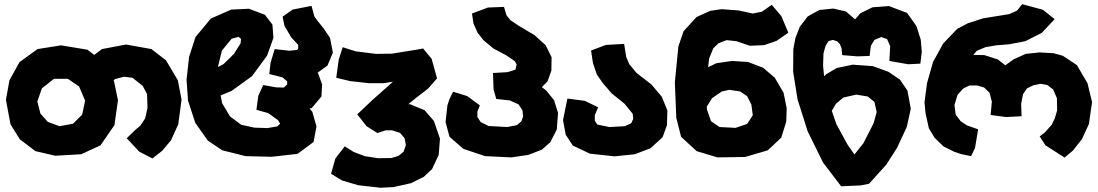

<svg xmlns="http://www.w3.org/2000/svg" viewBox="-20 -714 5160 902"><path d="M572.3 -504.9 459 -483.4 422.9 -456.1 390.6 -480.5 266.6 -501 156.2 -483.4 71.3 -421.9 24.4 -336.9 7.8 -245.1 29.3 -129.9 73.2 -59.6 146.5 -3.9 239.3 17.6 361.3 10.7 452.1 -31.2 517.6 -126 534.2 -243.2 515.6 -333 513.7 -336.9 521.5 -342.8 562.5 -353.5 602.5 -348.6 650.4 -310.5 670.9 -271.5 672.9 -207 662.1 -158.2 639.6 -124 613.3 -101.6 575.2 -64.5 634.8 -1 696.3 30.3 742.2 -5.9 783.2 -54.7 817.4 -129.9 833 -246.1 815.4 -336.9 759.8 -430.7 691.4 -483.4ZM233.4 -343.8H298.8L351.6 -307.6L379.9 -241.2L366.2 -175.8L323.2 -132.8L259.8 -121.1L204.1 -141.6L169.9 -180.7L155.3 -237.3L176.8 -298.8Z M1434.6 -204.1 1444.3 -206.1 1490.2 -260.7 1493.2 -317.4 1474.6 -369.1 1471.7 -372.1 1518.6 -406.2 1543.9 -466.8 1530.3 -536.1 1500 -581.1 1471.7 -616.2 1457 -636.7 1443.4 -686.5 1354.5 -668.9 1307.6 -635.7 1316.4 -592.8 1347.7 -539.1 1380.9 -502.9V-486.3L1376 -479.5L1339.8 -475.6L1270.5 -483.4L1251 -418.9L1245.1 -366.2L1306.6 -350.6L1329.1 -332V-317.4L1313.5 -302.7L1276.4 -303.7L1216.8 -314.5L1193.4 -263.7L1184.6 -198.2L1240.2 -182.6L1286.1 -149.4L1295.9 -132.8L1282.2 -120.1L1236.3 -112.3L1174.8 -114.3L1113.3 -127.9L1060.5 -167L1023.4 -229.5L1016.6 -265.6L1068.4 -287.1L1164.1 -356.4L1234.4 -452.1L1264.6 -536.1L1259.8 -598.6L1224.6 -644.5L1149.4 -672.9L1066.4 -668.9L970.7 -627L898.4 -540L868.2 -446.3L856.4 -339.8L863.3 -241.2L897.5 -136.7L956.1 -53.7L1024.4 -7.8L1133.8 19.5L1256.8 22.5L1377.9 8.8L1453.1 -46.9L1466.8 -120.1L1447.3 -188.5ZM1004.9 -399.4V-404.3L1022.5 -476.6L1068.4 -532.2L1100.6 -541L1112.3 -531.2L1110.4 -510.7L1079.1 -460.9L1030.3 -413.1Z M1589.8 -492.2 1571.3 -433.6 1559.6 -348.6 1625 -333 1713.9 -323.2H1783.2L1826.2 -330.1L1781.2 -290L1728.5 -243.2L1658.2 -176.8L1702.1 -121.1L1752.9 -88.9L1791 -101.6H1822.3L1859.4 -89.8L1880.9 -64.5L1886.7 -32.2L1876 -1L1851.6 18.6L1819.3 28.3L1755.9 29.3L1693.4 19.5L1641.6 0L1599.6 -26.4L1555.7 30.3L1535.2 102.5L1586.9 133.8L1663.1 156.2L1767.6 168L1828.1 165L1911.1 146.5L1971.7 116.2L2009.8 80.1L2041 13.7L2046.9 -62.5L2018.6 -145.5L1974.6 -196.3L1906.2 -224.6H1898.4L1935.5 -254.9L1991.2 -297.9L2033.2 -345.7L2007.8 -437.5L1967.8 -486.3L1930.7 -479.5L1820.3 -461.9L1746.1 -460.9L1651.4 -472.7Z M2347.7 -681.6 2272.5 -678.7 2197.3 -650.4 2204.1 -604.5 2223.6 -560.5 2251 -525.4 2297.9 -486.3 2358.4 -454.1 2398.4 -426.8 2407.2 -411.1 2401.4 -386.7 2364.3 -375 2295.9 -371.1 2298.8 -293 2311.5 -249 2375 -242.2 2416 -223.6 2434.6 -195.3 2437.5 -167 2429.7 -144.5 2408.2 -126 2362.3 -117.2 2275.4 -122.1 2238.3 -140.6 2222.7 -164.1V-189.5L2234.4 -218.8L2174.8 -262.7L2108.4 -283.2L2091.8 -249L2082 -219.7L2073.2 -140.6L2091.8 -71.3L2157.2 -14.6L2258.8 19.5L2382.8 25.4L2461.9 13.7L2525.4 -10.7L2565.4 -45.9L2595.7 -105.5L2601.6 -183.6L2583 -243.2L2545.9 -289.1L2525.4 -304.7L2551.8 -331.1L2570.3 -381.8L2571.3 -445.3L2543 -502L2491.2 -548.8L2418.9 -591.8L2377.9 -619.1L2359.4 -642.6Z M2912.1 -507.8 2826.2 -502.9 2756.8 -476.6 2765.6 -418 2784.2 -363.3 2811.5 -324.2 2853.5 -275.4 2914.1 -226.6 2952.1 -179.7 2955.1 -156.2 2945.3 -134.8 2915 -121.1 2842.8 -117.2 2786.1 -128.9 2774.4 -146.5V-172.9L2790 -210L2727.5 -240.2L2645.5 -251L2625 -149.4L2637.7 -81.1L2670.9 -30.3L2751 7.8L2867.2 20.5L2961.9 10.7L3036.1 -17.6L3092.8 -69.3L3113.3 -126L3115.2 -195.3L3088.9 -259.8L3040 -317.4L2970.7 -371.1L2936.5 -412.1L2921.9 -446.3Z M3331.1 -487.3 3355.5 -510.7 3393.6 -525.4 3439.5 -520.5 3502.9 -499 3570.3 -502 3628.9 -522.5 3683.6 -560.5 3650.4 -638.7 3605.5 -691.4 3559.6 -659.2 3516.6 -650.4 3449.2 -665 3370.1 -670.9 3316.4 -663.1 3252 -633.8 3191.4 -567.4 3167 -496.1 3150.4 -327.1 3157.2 -160.2 3179.7 -71.3 3252.9 -3.9 3350.6 25.4 3480.5 23.4 3586.9 -7.8 3650.4 -67.4 3673.8 -142.6 3675.8 -206.1 3661.1 -278.3 3620.1 -348.6 3565.4 -395.5 3494.1 -422.9 3418.9 -427.7 3345.7 -417 3306.6 -398.4 3311.5 -439.5ZM3300.8 -213.9 3325.2 -252.9 3371.1 -284.2 3406.2 -292 3458 -284.2 3490.2 -261.7 3509.8 -222.7 3516.6 -172.9 3490.2 -131.8 3435.5 -113.3 3360.4 -117.2 3320.3 -144.5 3300.8 -201.2Z M3707 -483.4 3706.1 -377 3726.6 -248 3774.4 -96.7 3846.7 49.8 3931.6 161.1 4021.5 157.2 4062.5 149.4 4143.6 59.6 4194.3 -19.5 4240.2 -118.2 4258.8 -203.1 4243.2 -288.1 4208 -339.8 4153.3 -377 4080.1 -403.3 3986.3 -410.2 3911.1 -394.5 3861.3 -365.2 3851.6 -355.5 3846.7 -405.3 3848.6 -462.9 3858.4 -499 3873 -521.5 3893.6 -526.4 3913.1 -519.5 3925.8 -506.8 3933.6 -487.3 3936.5 -455.1 4008.8 -449.2 4065.4 -451.2 4071.3 -499 4087.9 -526.4 4120.1 -540 4147.5 -530.3 4162.1 -497.1 4158.2 -427.7 4247.1 -412.1 4303.7 -415 4310.5 -469.7 4305.7 -527.3 4285.2 -591.8 4241.2 -653.3 4156.2 -685.5 4079.1 -679.7 4021.5 -651.4 3997.1 -623 3954.1 -660.2 3894.5 -673.8 3829.1 -667 3774.4 -636.7 3737.3 -587.9 3716.8 -536.1ZM3994.1 11.7 3961.9 -34.2 3909.2 -130.9 3887.7 -193.4 3907.2 -226.6 3942.4 -255.9 4002.9 -269.5 4056.6 -260.7 4087.9 -235.4 4098.6 -187.5 4084 -134.8 4036.1 -41Z M4864.3 -467.8 4798.8 -460.9 4742.2 -435.5 4703.1 -407.2 4668 -434.6 4604.5 -455.1 4552.7 -456.1 4569.3 -475.6 4609.4 -492.2 4659.2 -501 4720.7 -505.9 4796.9 -520.5 4874 -559.6 4934.6 -624 4879.9 -668 4782.2 -694.3 4757.8 -664.1 4720.7 -647.5 4598.6 -627.9 4526.4 -604.5 4476.6 -578.1 4411.1 -509.8 4363.3 -422.9 4335 -323.2 4323.2 -233.4 4328.1 -181.6 4343.8 -111.3 4370.1 -67.4 4412.1 -26.4 4462.9 -1 4498 10.7 4542 19.5 4560.5 -18.6 4575.2 -106.4 4522.5 -125 4493.2 -144.5 4469.7 -175.8 4463.9 -220.7 4478.5 -268.6 4504.9 -297.9 4534.2 -312.5H4571.3L4603.5 -302.7L4628.9 -278.3L4639.6 -236.3L4633.8 -173.8L4707 -164.1L4779.3 -168L4777.3 -226.6L4786.1 -271.5L4804.7 -298.8L4835 -313.5L4870.1 -320.3L4900.4 -314.5L4927.7 -293.9L4945.3 -252.9L4946.3 -195.3L4935.5 -158.2L4920.9 -127.9L4887.7 -90.8L4864.3 -73.2L4891.6 -31.2L4981.4 26.4L5020.5 -6.8L5062.5 -59.6L5095.7 -131.8L5110.4 -234.4L5088.9 -323.2L5039.1 -408.2L4972.7 -452.1L4929.7 -463.9Z"/></svg>

Font: MaokenAssortedSans-TC
Style: Regular
Weight: 500
Version: Version 0.83